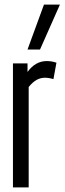

<svg xmlns="http://www.w3.org/2000/svg" viewBox="-20 -810 279 830"><path d="M99 -536V-499Q133 -546 182 -546Q192 -546 202 -544.5Q212 -543 224 -539L211 -468Q201 -471 191.5 -472.5Q182 -474 174 -474Q156 -474 139 -465Q122 -456 104 -434V0H36V-536ZM99 -596 170 -790H239L153 -596Z"/></svg>

Font: Georama ExtraCondensed
Style: Regular
Weight: 400
Width: 2
Designer: Jean-Baptiste Levee
Foundry: Production Type
Version: Version 1.000